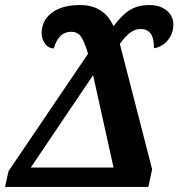

<svg xmlns="http://www.w3.org/2000/svg" viewBox="-29 -741 712 761"><path d="M5 -63 320 -528Q305 -578 291.5 -596.5Q278 -615 253 -615Q203 -615 184 -549Q162 -550 149 -568.5Q136 -587 136 -610Q136 -659 176 -690Q216 -721 289 -721Q383 -721 421 -637Q455 -683 487 -702Q519 -721 563 -721Q605 -721 631.5 -699.5Q658 -678 658 -644Q658 -616 645.5 -595Q633 -574 615 -562.5Q597 -551 581 -550Q583 -626 528 -626Q507 -626 487.5 -612Q468 -598 446 -567L574 -70L559 0H-9ZM421 -77 340 -443 93 -77Z"/></svg>

Font: Noto Serif Narrow
Style: Bold Italic
Weight: 700
Width: 4
Italic angle: -12°
Designer: Monotype Design Team
Foundry: Monotype Imaging Inc.
Version: Version 1.001